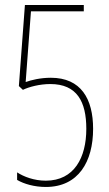

<svg xmlns="http://www.w3.org/2000/svg" viewBox="-20 -734 434 763"><path d="M182 -425C141 -425 104 -416 82 -408L103 -689H313V-714H79L55 -392L71 -377C96 -389 138 -400 180 -400C286 -400 323 -330 323 -222C323 -108 275 -16 162 -16C115 -16 74 -32 48 -49V-19C75 -3 117 9 162 9C292 9 350 -92 350 -222C350 -341 302 -425 182 -425Z"/></svg>

Font: Noto Sans Ethiopic ExtraCondensed Thin
Style: Regular
Weight: 100
Width: 2
Designer: Monotype Design Team
Foundry: Monotype Imaging Inc.
Version: Version 2.102